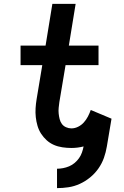

<svg xmlns="http://www.w3.org/2000/svg" viewBox="-20 -755 640 990"><path d="M274 215V115Q289 115 305 112Q321 109 336.5 102.5Q352 96 365 85Q378 74 387.5 60.5Q397 47 402.5 31.5Q408 16 411 0Q396 4 380 6Q364 8 348 8Q325 8 301.5 4.5Q278 1 257.5 -8Q237 -17 220.5 -32Q204 -47 192 -65.5Q180 -84 173.5 -106Q167 -128 164.5 -151Q162 -174 163.5 -197.5Q165 -221 169 -245L198 -419H86V-520H215L250 -735H370L335 -520H488V-419H318L286 -228Q284 -214 282.5 -199Q281 -184 282.5 -169.5Q284 -155 287.5 -141Q291 -127 299 -116Q307 -105 320.5 -99Q334 -93 348 -93Q366 -93 383 -101.5Q400 -110 412.5 -124Q425 -138 433.5 -154.5Q442 -171 448 -188L555 -143L531 0Q526 30 516 58.5Q506 87 488 113Q470 139 445 159.5Q420 180 391.5 193Q363 206 333 210.5Q303 215 274 215Z"/></svg>

Font: Zed Sans Extended
Style: Bold Italic
Weight: 700
Width: 7
Italic angle: -9°
Designer: Belleve Invis
Foundry: Belleve Invis
Version: Version 1.0.0; ttfautohint (v1.8.4)